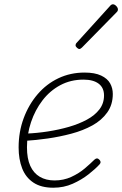

<svg xmlns="http://www.w3.org/2000/svg" viewBox="-20 -858 571 897"><path d="M229 19Q172 19 136 -5Q100 -29 83.5 -71.5Q67 -114 67 -169Q67 -242 90.5 -305.5Q114 -369 155.5 -417.5Q197 -466 253 -492.5Q309 -519 375 -519Q423 -519 452.5 -505Q482 -491 494.5 -468.5Q507 -446 507 -419Q507 -369 481 -332.5Q455 -296 411.5 -272Q368 -248 313.5 -233.5Q259 -219 203 -211Q147 -203 97 -200L104 -234Q153 -236 204.5 -244Q256 -252 302.5 -265.5Q349 -279 386 -299Q423 -319 444.5 -347Q466 -375 466 -412Q466 -448 441 -467Q416 -486 370 -486Q310 -486 261.5 -460Q213 -434 178.5 -389Q144 -344 125 -287.5Q106 -231 106 -170Q106 -117 121.5 -83Q137 -49 166 -32Q195 -15 235 -15Q277 -15 313 -31.5Q349 -48 376 -71Q403 -94 421 -112Q428 -118 433 -118Q438 -118 443 -113Q448 -109 449.5 -103Q451 -97 445 -90Q426 -69 393.5 -43.5Q361 -18 319.5 0.5Q278 19 229 19ZM350 -629Q346 -629 339.5 -635Q333 -641 333 -646Q333 -649 334 -652Q335 -655 339 -659L493 -829Q497 -834 500.5 -836Q504 -838 508 -838Q513 -838 518.5 -834Q524 -830 527.5 -824.5Q531 -819 531 -814Q531 -811 530 -808Q529 -805 525 -801L363 -636Q356 -629 350 -629Z"/></svg>

Font: Playwrite CU Thin
Style: Regular
Weight: 250
Designer: Veronika Burian, José Scaglione
Foundry: TypeTogether
Version: Version 1.002